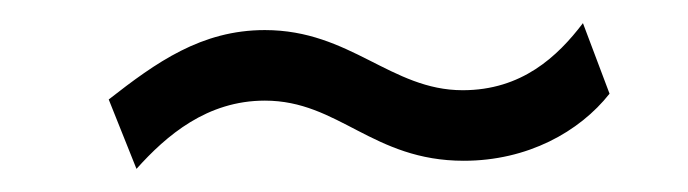

<svg xmlns="http://www.w3.org/2000/svg" viewBox="-20 -447 595 166"><path d="M507 -366 484 -427C462 -398 431 -369 380 -369C318 -369 283 -421 209 -421C154 -421 115 -393 74 -361L98 -301C124 -330 159 -360 209 -360C273 -360 302 -308 381 -308C436 -308 481 -333 507 -366Z"/></svg>

Font: United Sans
Style: Italic
Weight: 400
Italic angle: -8°
Designer: Pablo Impallari, Rodrigo Fuenzalida (Modified by Dan O. Williams)
Version: Version 1.000;PS 001.000;hotconv 1.0.88;makeotf.lib2.5.64775